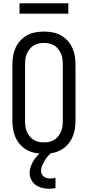

<svg xmlns="http://www.w3.org/2000/svg" viewBox="-20 -937 540 1180"><path d="M250 8Q223 8 196.5 3Q170 -2 147 -14.5Q124 -27 105.5 -47Q87 -67 76 -91Q65 -115 60.5 -141.5Q56 -168 56 -195V-540Q56 -567 60.5 -593.5Q65 -620 76 -644Q87 -668 105.5 -688Q124 -708 147 -720.5Q170 -733 196.5 -738Q223 -743 250 -743Q277 -743 303.5 -738Q330 -733 353 -720.5Q376 -708 394.5 -688Q413 -668 424 -644Q435 -620 439.5 -593.5Q444 -567 444 -540V-195Q444 -168 439.5 -141.5Q435 -115 424 -91Q413 -67 394.5 -47Q376 -27 353 -14.5Q330 -2 303.5 3Q277 8 250 8ZM250 -62Q267 -62 283.5 -65.5Q300 -69 314 -78Q328 -87 338.5 -100.5Q349 -114 355.5 -129.5Q362 -145 364 -161.5Q366 -178 366 -195V-540Q366 -557 364 -573.5Q362 -590 355.5 -605.5Q349 -621 338.5 -634.5Q328 -648 314 -657Q300 -666 283.5 -669.5Q267 -673 250 -673Q233 -673 216.5 -669.5Q200 -666 186 -657Q172 -648 161.5 -634.5Q151 -621 144.5 -605.5Q138 -590 136 -573.5Q134 -557 134 -540V-195Q134 -178 136 -161.5Q138 -145 144.5 -129.5Q151 -114 161.5 -100.5Q172 -87 186 -78Q200 -69 216.5 -65.5Q233 -62 250 -62ZM280 223Q259 223 237.5 217.5Q216 212 199 199.5Q182 187 172 167Q162 147 162 126Q162 106 169 86.5Q176 67 186.5 50Q197 33 211 18.5Q225 4 241 -8H299V0Q285 10 274 23Q263 36 254.5 50.5Q246 65 239 81Q232 97 232 114Q232 124 237 133.5Q242 143 250 149Q258 155 268.5 157.5Q279 160 289 160Q297 160 305 159Q313 158 321 156V219Q311 221 301 222Q291 223 280 223ZM100 -853V-917H400V-853Z"/></svg>

Font: Huly
Style: Regular
Weight: 400
Designer: Belleve Invis
Foundry: Belleve Invis
Version: Version 33.2.5; ttfautohint (v1.8.4)